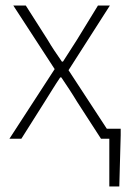

<svg xmlns="http://www.w3.org/2000/svg" viewBox="-20 -500 479 692"><path d="M14 0H57L141 -133C160 -163 178 -193 197 -221H201C220 -193 240 -163 258 -133L344 0H374V172H410L415 -13V-36H365L227 -247L376 -480H333L257 -356C240 -330 224 -304 207 -278H203C185 -304 167 -330 152 -356L73 -480H28L177 -251Z"/></svg>

Font: Source Sans Pro Light
Style: Regular
Weight: 300
Designer: Paul D. Hunt
Foundry: Adobe Systems Incorporated
Version: Version 3.006;hotconv 1.0.111;makeotfexe 2.5.65597